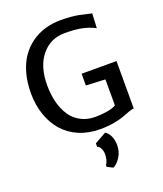

<svg xmlns="http://www.w3.org/2000/svg" viewBox="-179 -866 1064 1255"><g transform="rotate(-20 352.5 -239.0)"><path d="M389.6 273.4 349.6 253.4V240.7Q368.2 216.3 368.2 169.9Q368.2 149.9 359.1 131.1Q350.1 112.3 335.9 109.4V85L415.5 40Q434.6 48.8 448.7 76.7Q462.9 104.5 462.9 143.1Q462.9 189.5 439.5 225.3Q416 261.2 389.6 273.4ZM48.8 -367.7Q48.8 -442.9 66.4 -505.9Q84 -568.8 115.5 -613.8Q147 -658.7 190.4 -689.7Q233.9 -720.7 285.6 -735.8Q337.4 -751 396 -751Q435.1 -751 467.3 -747.8Q499.5 -744.6 516.6 -741.2Q533.7 -737.8 561 -731.2Q588.4 -724.6 604 -721.7L599.1 -620.6Q559.6 -641.1 512.5 -651.6Q465.3 -662.1 390.1 -662.1Q291 -662.1 228.8 -586.7Q166.5 -511.2 166.5 -380.9Q166.5 -315.9 180.4 -261.5Q194.3 -207 221.7 -166Q249 -125 293 -101.8Q336.9 -78.6 393.1 -78.6Q436.5 -78.6 477.3 -85.7Q518.1 -92.8 537.6 -106V-286.6L403.8 -293V-374.5H646.5V-45.4Q633.3 -44.4 609.6 -35.9Q585.9 -27.3 561.3 -17.8Q536.6 -8.3 491.7 -0.2Q446.8 7.8 394.5 7.8Q314 7.8 248.3 -20.5Q182.6 -48.8 139.2 -98.9Q95.7 -148.9 72.3 -217.8Q48.8 -286.6 48.8 -367.7Z"/></g></svg>

Font: HaufeMerriweatherSans
Style: Regular
Weight: 400
Designer: Eben Sorkin ( eben@eyebytes.com )
Foundry: Eben Sorkin
Version: Version 1.56